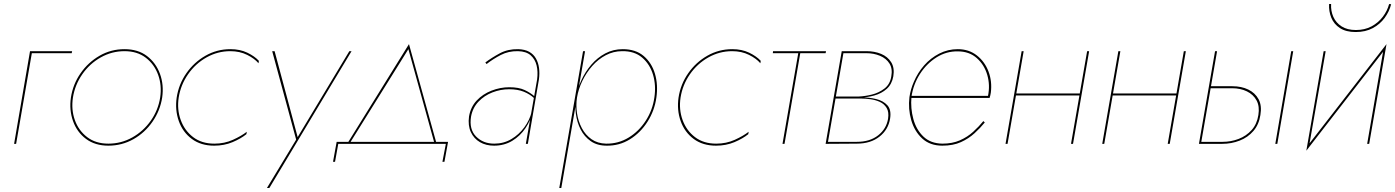

<svg xmlns="http://www.w3.org/2000/svg" viewBox="-20 -714 6925 953"><path d="M338 -460 336 -450H138L60 0H50L129 -460Z M332 -230Q342 -296 380 -350.5Q418 -405 474.5 -437.5Q531 -470 598 -470Q665 -470 709.5 -436Q754 -402 774 -347.5Q794 -293 785 -230Q775 -165 737 -110Q699 -55 642 -23Q585 9 518 9Q452 9 407 -24.5Q362 -58 342.5 -113Q323 -168 332 -230ZM342 -230Q333 -170 351.5 -118Q370 -66 412.5 -33.5Q455 -1 518 -1Q582 -1 637 -32Q692 -63 728.5 -115Q765 -167 775 -230Q784 -290 765 -342.5Q746 -395 703.5 -427.5Q661 -460 598 -460Q535 -460 480 -429Q425 -398 388.5 -345.5Q352 -293 342 -230Z M867 -230Q858 -171 877 -118.5Q896 -66 938.5 -33.5Q981 -1 1044 -1Q1094 -1 1136 -20Q1178 -39 1205 -60L1203 -48Q1176 -26 1134.5 -8.5Q1093 9 1043 9Q977 9 932 -24.5Q887 -58 867.5 -113Q848 -168 857 -230Q867 -296 905 -350.5Q943 -405 1000 -437.5Q1057 -470 1124 -470Q1171 -470 1207.5 -452.5Q1244 -435 1265 -412L1263 -400Q1244 -423 1207 -441.5Q1170 -460 1123 -460Q1060 -460 1005 -429Q950 -398 913.5 -345.5Q877 -293 867 -230Z M1317 219H1305L1450 -21L1331 -460H1343L1461 -20L1450 -21L1714 -460H1725Z M1719 -8H1708L2010 -495L2145 -8H2135L2007 -470ZM1659 0 1643 89H1633L1651 -10H2204L2186 89H2176L2193 0Z M2318 -135Q2308 -72 2343 -36.5Q2378 -1 2433 -1Q2480 -1 2518 -23.5Q2556 -46 2582.5 -82Q2609 -118 2619 -159H2624Q2614 -116 2588 -77.5Q2562 -39 2522.5 -15Q2483 9 2432 9Q2392 9 2362 -8.5Q2332 -26 2317 -58.5Q2302 -91 2308 -136Q2316 -183 2346 -215Q2376 -247 2419.5 -264Q2463 -281 2508 -281Q2555 -281 2584.5 -267Q2614 -253 2634 -235L2632 -226Q2611 -246 2580.5 -258.5Q2550 -271 2507 -271Q2465 -271 2424.5 -255.5Q2384 -240 2355 -209.5Q2326 -179 2318 -135ZM2389 -404Q2421 -428 2461 -449.5Q2501 -471 2552 -470Q2585 -469 2606.5 -457Q2628 -445 2640 -424Q2652 -403 2655.5 -376.5Q2659 -350 2655 -320L2600 0H2590L2646 -320Q2651 -358 2643.5 -389Q2636 -420 2614 -439.5Q2592 -459 2551 -460Q2504 -461 2465.5 -441Q2427 -421 2395 -396Z M2756 219 2874 -460H2884L2766 219ZM3238 -230Q3229 -165 3194 -110Q3159 -55 3106.5 -22.5Q3054 10 2991 9Q2944 9 2912 -13.5Q2880 -36 2862 -71.5Q2844 -107 2838.5 -148.5Q2833 -190 2839 -230Q2846 -273 2865.5 -315.5Q2885 -358 2915 -393Q2945 -428 2984.5 -449Q3024 -470 3071 -470Q3135 -470 3175 -436Q3215 -402 3231 -347.5Q3247 -293 3238 -230ZM3228 -230Q3237 -290 3221.5 -342.5Q3206 -395 3167.5 -428Q3129 -461 3068 -460Q3025 -460 2987 -440Q2949 -420 2919.5 -386.5Q2890 -353 2870.5 -312.5Q2851 -272 2844 -230Q2838 -192 2844 -152Q2850 -112 2868 -78Q2886 -44 2916 -23Q2946 -2 2988 -1Q3049 0 3100 -31Q3151 -62 3185 -114.5Q3219 -167 3228 -230Z M3358 -230Q3349 -171 3368 -118.5Q3387 -66 3429.5 -33.5Q3472 -1 3535 -1Q3585 -1 3627 -20Q3669 -39 3696 -60L3694 -48Q3667 -26 3625.5 -8.5Q3584 9 3534 9Q3468 9 3423 -24.5Q3378 -58 3358.5 -113Q3339 -168 3348 -230Q3358 -296 3396 -350.5Q3434 -405 3491 -437.5Q3548 -470 3615 -470Q3662 -470 3698.5 -452.5Q3735 -435 3756 -412L3754 -400Q3735 -423 3698 -441.5Q3661 -460 3614 -460Q3551 -460 3496 -429Q3441 -398 3404.5 -345.5Q3368 -293 3358 -230Z M4080 -460 4078 -450H3816L3817 -460ZM3953 -455 3874 0H3864L3943 -455Z M4252 -231Q4293 -231 4328.5 -222.5Q4364 -214 4384.5 -191.5Q4405 -169 4398 -125Q4389 -70 4345 -35.5Q4301 -1 4233 -1L4084 0L4085 -10H4233Q4298 -10 4339 -42.5Q4380 -75 4388 -125Q4393 -158 4381 -178Q4369 -198 4347.5 -208Q4326 -218 4300.5 -221.5Q4275 -225 4252 -225H4122L4123 -231ZM4124 -235H4243Q4272 -236 4307 -244.5Q4342 -253 4370 -274.5Q4398 -296 4404 -335Q4411 -373 4395 -398.5Q4379 -424 4348 -437Q4317 -450 4280 -450H4160L4162 -460H4281Q4321 -460 4353.5 -446.5Q4386 -433 4403.5 -405Q4421 -377 4414 -335Q4407 -296 4381.5 -273Q4356 -250 4319.5 -240Q4283 -230 4243 -229H4123ZM4168 -460 4088 0H4078L4158 -460Z M4502 -238H4884Q4895 -291 4880.5 -341.5Q4866 -392 4828.5 -425.5Q4791 -459 4734 -459Q4677 -460 4628 -429Q4579 -398 4546 -346.5Q4513 -295 4504 -233Q4499 -176 4513.5 -123Q4528 -70 4563.5 -36Q4599 -2 4657 -1Q4707 -1 4744.5 -17.5Q4782 -34 4810.5 -60Q4839 -86 4861 -113L4868 -106Q4846 -79 4817 -52.5Q4788 -26 4749.5 -8.5Q4711 9 4657 9Q4596 9 4557.5 -26.5Q4519 -62 4503 -117.5Q4487 -173 4494 -232Q4497 -252 4502.5 -271Q4508 -290 4516 -308Q4535 -353 4567 -389.5Q4599 -426 4642 -448Q4685 -470 4734 -470Q4789 -470 4828.5 -439Q4868 -408 4886.5 -359Q4905 -310 4898 -254Q4897 -248 4895.5 -241Q4894 -234 4892 -228H4501Z M5021 -250H5342L5340 -240H5020ZM5386 -460 5306 0H5296L5376 -460ZM5061 -460 4981 0H4971L5051 -460Z M5501 -250H5822L5820 -240H5500ZM5866 -460 5786 0H5776L5856 -460ZM5541 -460 5461 0H5451L5531 -460Z M6399 -460 6320 0H6310L6389 -460ZM6021 -460 5941 0H5931L6011 -460ZM5983 -286H6097Q6142 -286 6176 -269.5Q6210 -253 6227 -221.5Q6244 -190 6236 -143Q6229 -96 6201.5 -64Q6174 -32 6133 -16Q6092 0 6046 0H5934L5935 -10H6049Q6090 -10 6128 -24.5Q6166 -39 6192.5 -68.5Q6219 -98 6226 -143Q6233 -186 6217 -215.5Q6201 -245 6169 -260.5Q6137 -276 6096 -276H5981Z M6464 34 6474 5 6862 -495 6852 -466ZM6477 15 6464 34 6550 -460H6560ZM6776 0H6766L6848 -475L6862 -495ZM6587 -694Q6585 -660 6598 -630.5Q6611 -601 6639 -583Q6667 -565 6710 -565Q6754 -565 6787.5 -583Q6821 -601 6843.5 -630.5Q6866 -660 6875 -694L6885 -693Q6876 -657 6853 -625.5Q6830 -594 6794 -574.5Q6758 -555 6709 -555Q6661 -555 6631 -574.5Q6601 -594 6588 -626Q6575 -658 6577 -694Z"/></svg>

Font: Jost Thin
Style: Italic
Weight: 200
Italic angle: -5°
Version: Version 3.710